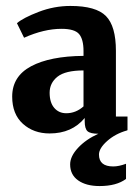

<svg xmlns="http://www.w3.org/2000/svg" viewBox="-20 -441 461 646"><path d="M21 -116Q21 -184 84.5 -218Q148 -252 261 -253V-269Q261 -309 246 -326.5Q231 -344 187 -344Q128 -344 61 -314L37 -363Q58 -381 110 -401Q162 -421 217 -421Q303 -421 336.5 -387Q370 -353 370 -270V-49H409V-3L407 -2Q368 9 340.5 33.5Q313 58 313 79Q313 119 361 119Q380 119 404 110V161Q372 185 315 185Q270 185 243 166Q216 147 216 112Q216 85 242.5 56.5Q269 28 311 9Q284 9 274.5 0.5Q265 -8 265 -33V-44Q222 8 147 8Q93 8 57 -24.5Q21 -57 21 -116ZM203 -60Q235 -60 261 -83V-204Q200 -204 173.5 -183Q147 -162 147 -129Q147 -96 162.5 -78Q178 -60 203 -60Z"/></svg>

Font: Aikya
Style: Bold
Weight: 700
Designer: Neelakash Kshetrimayum (Latin subset based on Merriweather by Eben Sorkin)
Foundry: Brand New Type
Version: Version 1.00 b005